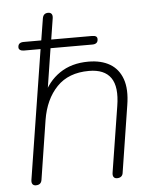

<svg xmlns="http://www.w3.org/2000/svg" viewBox="-52 -755 657 806"><g transform="rotate(-5 276.5 -352.5)"><path d="M67 6Q57 6 52.5 -0.5Q48 -7 50 -19L136 -562H66Q56 -562 50 -566Q44 -570 44 -577Q44 -598 68 -598H156L140 -585L157 -690Q159 -701 165 -706Q171 -711 181 -711Q191 -711 195.5 -704.5Q200 -698 198 -686L182 -585L176 -598H356Q367 -598 372.5 -594.5Q378 -591 378 -583Q378 -562 354 -562H178L147 -364H135Q160 -424 210 -458Q260 -492 331 -492Q385 -492 421.5 -470.5Q458 -449 473.5 -405.5Q489 -362 478 -295L434 -15Q433 -5 426.5 0.5Q420 6 409 6Q399 6 394.5 -0.5Q390 -7 392 -19L436 -296Q449 -376 422 -414.5Q395 -453 330 -453Q244 -453 194.5 -401.5Q145 -350 131 -264L92 -15Q89 6 67 6Z"/></g></svg>

Font: Nunito ExtraLight ExtraLight
Style: Italic
Weight: 250
Italic angle: -9°
Version: Version 3.602